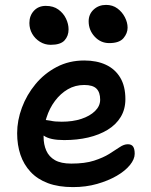

<svg xmlns="http://www.w3.org/2000/svg" viewBox="-20 -754 617 784"><path d="M278 10Q219 10 176 -6Q133 -22 105 -52Q77 -82 63.5 -122Q50 -162 50 -210Q50 -262 69.5 -314.5Q89 -367 125 -410.5Q161 -454 211.5 -480.5Q262 -507 324 -507Q375 -507 412.5 -489.5Q450 -472 471 -437Q492 -402 492 -349Q492 -308 473 -276.5Q454 -245 419.5 -224Q385 -203 340 -192.5Q295 -182 242 -182Q184 -182 159 -200Q158 -200 158 -200Q158 -197 158 -195Q158 -164 169 -139Q180 -114 204.5 -100Q229 -86 271 -86Q327 -86 364 -98Q401 -110 426 -125.5Q451 -141 468.5 -153Q486 -165 502 -165Q517 -165 523.5 -155.5Q530 -146 530 -126Q530 -104 510.5 -80Q491 -56 456.5 -36Q422 -16 376.5 -3Q331 10 278 10ZM167 -264Q176 -263 187 -261Q203 -257 232 -257Q277 -257 312 -268.5Q347 -280 368 -300.5Q389 -321 389 -347Q389 -377 374 -392Q359 -407 324 -407Q287 -407 257 -389.5Q227 -372 204.5 -342Q182 -312 170 -274Q168 -269 167 -264ZM426 -578Q391 -578 366.5 -604.5Q342 -631 342 -667Q342 -696 362.5 -715Q383 -734 413 -734Q440 -734 459.5 -719.5Q479 -705 490 -683.5Q501 -662 501 -641Q501 -618 484 -598Q467 -578 426 -578ZM187 -571Q163 -571 143 -583.5Q123 -596 111.5 -616Q100 -636 100 -660Q100 -690 118.5 -710Q137 -730 167 -730Q198 -730 218.5 -715Q239 -700 249.5 -678Q260 -656 260 -634Q260 -607 243.5 -589Q227 -571 187 -571Z"/></svg>

Font: Shantell Sans Light Medium
Style: Regular
Weight: 500
Version: Version 1.008;[ac192a2d6]